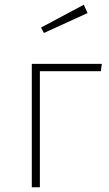

<svg xmlns="http://www.w3.org/2000/svg" viewBox="-20 -789 459 809"><path d="M114 0V-520H409L405 -489H148V0ZM349 -734 165 -650 153 -673 333 -769Z"/></svg>

Font: FiraSans
Style: Regular
Weight: 200
Designer: Carrois Corporate & Edenspiekermann AG
Foundry: Carrois Corporate GbR & Edenspiekermann AG
Version: Version 3.106;PS 003.106;hotconv 1.0.70;makeotf.lib2.5.58329